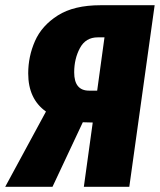

<svg xmlns="http://www.w3.org/2000/svg" viewBox="-65 -715 612 735"><path d="M527 -695 430 0H256L290 -246L252 -247L136 0H-45L111 -288Q43 -336 43 -434Q43 -499 69 -558Q95 -617 156.5 -656Q218 -695 320 -695ZM335 -572H309Q263 -572 241 -531Q219 -490 219 -438Q219 -368 276 -368H307Z"/></svg>

Font: Fira Sans Extra Condensed ExtraBold
Style: Italic
Weight: 800
Width: 3
Italic angle: -8°
Designer: Carrois Corporate & Edenspiekermann AG
Foundry: Carrois Corporate GbR & Edenspiekermann AG
Version: Version 4.203